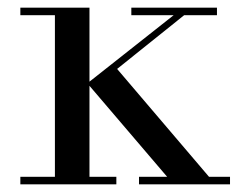

<svg xmlns="http://www.w3.org/2000/svg" viewBox="-20 -480 642 500"><path d="M432 0 207.5 -263 457 -460H484L285 -300.5L541 0ZM33 0V-19.5H283V0ZM123 0V-440.5H33V-460H213V0ZM342 0V-19.5H579V0ZM322 -440.5V-460H545V-440.5Z"/></svg>

Font: Bodoni Moda
Style: Regular
Weight: 400
Designer: Owen Earl
Foundry: indestructible type
Version: Version 2.005